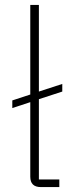

<svg xmlns="http://www.w3.org/2000/svg" viewBox="-20 -760 301 780"><path d="M221 0H146Q103 0 103 -42V-345L30 -321V-352L103 -376V-740H138V-388L233 -419V-388L138 -357V-31H221Z"/></svg>

Font: IBM Plex Sans Thai Looped ExtraLight
Style: Regular
Weight: 200
Designer: Mike Abbink, Paul van der Laan, Pieter van Rosmalen, Ben Mitchell, Mark Frömberg
Foundry: Bold Monday
Version: Version 1.0